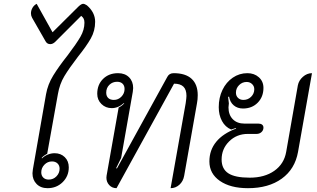

<svg xmlns="http://www.w3.org/2000/svg" viewBox="-20 -976 1660 1005"><path d="M150 -69Q150 -75 152 -89L221 -483Q230 -534 258.5 -580.5Q287 -627 333 -685Q380 -747 401 -783.5Q422 -820 422 -857Q422 -870 418 -878Q414 -886 405 -893L270 -758Q257 -745 243 -745Q227 -745 219 -759L148 -883Q142 -894 142 -906Q142 -921 150 -935Q158 -949 172 -956L255 -807L391 -942Q406 -956 415 -956Q423 -956 435 -948Q478 -911 478 -862Q478 -815 455.5 -775Q433 -735 388 -679Q342 -619 317 -577.5Q292 -536 283 -483L227 -171Q206 -160 198 -149L200 -147Q213 -160 230.5 -167Q248 -174 266 -174Q298 -174 319 -153.5Q340 -133 340 -100Q340 -54 308 -22.5Q276 9 229 9Q193 9 171.5 -13Q150 -35 150 -69ZM292 -93Q292 -110 281 -120.5Q270 -131 252 -131Q229 -131 212.5 -114Q196 -97 196 -74Q196 -57 206.5 -46.5Q217 -36 235 -36Q259 -36 275.5 -53Q292 -70 292 -93Z M537 -46Q537 -53 538 -57L601 -413Q619 -422 630 -435L629 -437Q599 -410 565 -410Q533 -410 511 -431.5Q489 -453 489 -485Q489 -533 519.5 -563Q550 -593 598 -593Q634 -593 655.5 -571.5Q677 -550 677 -515Q677 -509 675 -495L614 -149L588 -96L592 -94L856 -574Q866 -593 889 -593Q951 -593 983 -563.5Q1015 -534 1015 -478Q1015 -455 1011 -435L944 -56Q939 -27 919 -9Q899 9 873 9L952 -436Q956 -464 956 -474Q956 -507 940 -522.5Q924 -538 891 -538L590 9Q567 9 552 -7Q537 -23 537 -46ZM632 -510Q632 -528 621.5 -538Q611 -548 593 -548Q569 -548 552.5 -532Q536 -516 536 -491Q536 -473 546.5 -463Q557 -453 576 -453Q599 -453 615.5 -470Q632 -487 632 -510Z M1076 -131Q1076 -190 1111.5 -233.5Q1147 -277 1216 -303L1215 -306L1190 -298Q1159 -311 1142 -342.5Q1125 -374 1125 -415Q1125 -465 1144.5 -505.5Q1164 -546 1198.5 -569.5Q1233 -593 1275 -593Q1311 -593 1335 -571.5Q1359 -550 1359 -516Q1359 -469 1329 -438.5Q1299 -408 1252 -408Q1223 -408 1203.5 -424.5Q1184 -441 1179 -470L1174 -469Q1177 -444 1178 -435Q1176 -421 1176 -414Q1176 -375 1198.5 -352Q1221 -329 1260 -329H1333Q1345 -329 1352 -323.5Q1359 -318 1359 -308Q1359 -294 1348.5 -284.5Q1338 -275 1323 -275H1277Q1219 -275 1179.5 -236Q1140 -197 1140 -141Q1140 -92 1175 -69Q1210 -46 1287 -46Q1365 -46 1416 -82Q1467 -118 1478 -181L1539 -529Q1544 -555 1565.5 -574Q1587 -593 1613 -593L1540 -181Q1524 -91 1455 -41Q1386 9 1278 9Q1186 9 1131 -29Q1076 -67 1076 -131ZM1311 -509Q1311 -525 1299.5 -536Q1288 -547 1271 -547Q1248 -547 1231.5 -530.5Q1215 -514 1215 -491Q1215 -474 1226 -463.5Q1237 -453 1254 -453Q1278 -453 1294.5 -469.5Q1311 -486 1311 -509Z"/></svg>

Font: K2D ExtraLight
Style: Italic
Weight: 275
Italic angle: -10°
Designer: Katatrad Aksorn Co.,Ltd.
Foundry: Cadson Demak Co.,Ltd.
Version: Version 1.000; ttfautohint (v1.6)